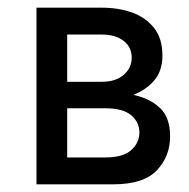

<svg xmlns="http://www.w3.org/2000/svg" viewBox="-20 -480 493 500"><path d="M75 -460H245Q288 -460 323.5 -447.5Q359 -435 381 -407.5Q403 -380 403 -335Q403 -296 382 -271Q361 -246 327 -233Q370 -224 396.5 -199Q423 -174 423 -125Q423 -73 388.5 -36.5Q354 0 275 0H75ZM245 -390H155V-267H245Q281 -267 302 -285Q323 -303 323 -330Q323 -357 302 -373.5Q281 -390 245 -390ZM255 -198H155V-70H255Q300 -70 321.5 -89Q343 -108 343 -135Q343 -162 321.5 -180Q300 -198 255 -198Z"/></svg>

Font: Jost*
Style: Regular
Weight: 400
Version: Version 3.7